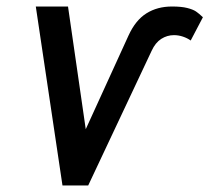

<svg xmlns="http://www.w3.org/2000/svg" viewBox="-20 -570 644 590"><path d="M189 -550 243.5 -173 375 -461Q396.5 -508 430 -529Q463.5 -550 508.5 -550Q537.5 -550 555.2 -545.5Q573 -541 582.2 -534.8Q591.5 -528.5 603.5 -517L566 -445.5Q555.5 -453 542 -457.5Q528.5 -462 514.5 -462Q493.5 -462 475.5 -450.5Q457.5 -439 446 -414L251 0H172L90 -550Z"/></svg>

Font: JuliaMono Italic
Style: Regular
Weight: 400
Italic angle: -9°
Monospace: yes
Designer: cormullion
Foundry: corm
Version: Version 0.049; ttfautohint (v1.8.4)